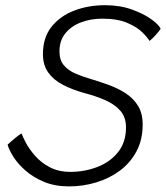

<svg xmlns="http://www.w3.org/2000/svg" viewBox="-20 -694 622 720"><path d="M239 5Q186 5 145.2 -12Q104.5 -29 75.8 -54.2Q47 -79.5 30.2 -106Q13.5 -132.5 8.5 -151.5Q12 -155 18.5 -160.8Q25 -166.5 32.8 -173Q40.5 -179.5 47.8 -185Q55 -190.5 61 -193.5Q65 -181.5 77.2 -158.2Q89.5 -135 111.5 -109.8Q133.5 -84.5 166.5 -67Q199.5 -49.5 244.5 -49.5Q297 -49.5 344.8 -67.8Q392.5 -86 422.5 -123.2Q452.5 -160.5 452.5 -216.5Q452.5 -254.5 431.2 -278.8Q410 -303 374.5 -318.5Q339 -334 295 -345.5Q250.5 -358 215.8 -376Q181 -394 161 -422Q141 -450 141 -491Q141 -553 173.2 -593.5Q205.5 -634 258.2 -654.2Q311 -674.5 374 -674.5Q430 -674.5 475 -658.2Q520 -642 548.2 -621.2Q576.5 -600.5 582.5 -586Q576 -576 562.5 -561.2Q549 -546.5 540.5 -540.5Q534 -552.5 514 -572.5Q494 -592.5 457.2 -608.2Q420.5 -624 363 -624Q320.5 -624 284 -610.2Q247.5 -596.5 225.2 -569.2Q203 -542 203 -501Q203 -468.5 219.5 -449.2Q236 -430 261 -419Q286 -408 311.5 -400.5Q350.5 -389 387 -375.8Q423.5 -362.5 452.2 -343.5Q481 -324.5 498 -296.5Q515 -268.5 515 -227Q515 -170 492 -126.8Q469 -83.5 429.8 -54.2Q390.5 -25 341 -10Q291.5 5 239 5Z"/></svg>

Font: Grandstander Thin ExtraLight
Style: Italic
Weight: 250
Italic angle: -15°
Version: Version 1.200